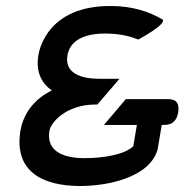

<svg xmlns="http://www.w3.org/2000/svg" viewBox="-20 -610 616 641"><path d="M48 -172C27 -39 120 11 248 11C337 11 478 -16 506 -110L520 -193H529C557 -193 571 -209 575 -236C579 -262 571 -279 542 -279H400L327 -193H437L425 -122C398 -95 329 -82 263 -82C180 -82 135 -112 145 -173C150 -203 203 -261 298 -261H305L379 -347H312C249 -347 196 -366 205 -424C213 -475 261 -498 331 -498C374 -498 408 -491 436 -480L442 -478L447 -481C447 -481 543 -533 521 -546C479 -570 425 -590 348 -590C144 -590 112 -451 108 -425C99 -369 119 -332 153 -308C102 -283 59 -239 48 -172Z"/></svg>

Font: Charger Pro
Style: ExBdExtObl
Weight: 400
Designer: Jasper
Foundry: Cannot Into Space Fonts
Version: Version 1.09